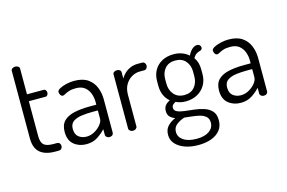

<svg xmlns="http://www.w3.org/2000/svg" viewBox="-112 -958 2163 1449"><g transform="rotate(-15 969.5 -233.0)"><path d="M219 0Q142 0 101 -35Q60 -70 60 -147V-674Q60 -685 70.5 -691.5Q81 -698 92 -698Q105 -698 115 -691.5Q125 -685 125 -674V-473H255Q265 -473 271 -465Q277 -457 277 -446Q277 -435 271 -427Q265 -419 255 -419H125V-147Q125 -98 146 -78.5Q167 -59 219 -59H247Q261 -59 268.5 -50.5Q276 -42 276 -30Q276 -18 268.5 -9Q261 0 247 0Z M462 7Q406 7 366 -25.5Q326 -58 326 -125Q326 -180 355.5 -209.5Q385 -239 437.5 -250.5Q490 -262 559 -262H610V-286Q610 -318 598.5 -349.5Q587 -381 561.5 -401.5Q536 -422 492 -422Q459 -422 438 -415Q417 -408 405 -400.5Q393 -393 385 -393Q373 -393 366 -405Q359 -417 359 -428Q359 -441 379.5 -452.5Q400 -464 431.5 -471.5Q463 -479 494 -479Q561 -479 600.5 -451.5Q640 -424 657.5 -380Q675 -336 675 -286V-26Q675 -15 666.5 -7.5Q658 0 643 0Q631 0 622 -7.5Q613 -15 613 -26V-70Q587 -41 550 -17Q513 7 462 7ZM478 -48Q511 -48 541 -65Q571 -82 590.5 -106.5Q610 -131 610 -153V-217H568Q523 -217 482.5 -211.5Q442 -206 416.5 -188Q391 -170 391 -131Q391 -88 416.5 -68Q442 -48 478 -48Z M827 0Q814 0 804.5 -8Q795 -16 795 -26V-449Q795 -460 804.5 -466.5Q814 -473 827 -473Q840 -473 849 -466.5Q858 -460 858 -449V-400Q869 -420 888 -438Q907 -456 933 -467.5Q959 -479 992 -479H1027Q1038 -479 1045.5 -470.5Q1053 -462 1053 -449Q1053 -437 1045.5 -428Q1038 -419 1027 -419H992Q959 -419 928.5 -401.5Q898 -384 879 -351.5Q860 -319 860 -273V-26Q860 -16 850.5 -8Q841 0 827 0Z M1277 232Q1218 232 1172.5 215.5Q1127 199 1100.5 169.5Q1074 140 1074 99Q1074 55 1100 29Q1126 3 1159 -10Q1135 -19 1119.5 -34.5Q1104 -50 1104 -79Q1104 -107 1118 -123.5Q1132 -140 1154 -151Q1127 -173 1113 -205.5Q1099 -238 1099 -277V-315Q1099 -363 1120 -400Q1141 -437 1180 -458Q1219 -479 1271 -479Q1306 -479 1336 -468Q1366 -457 1388 -437Q1403 -468 1422 -484Q1441 -500 1459 -500Q1474 -500 1481.5 -491.5Q1489 -483 1489 -474Q1489 -465 1484 -459.5Q1479 -454 1472 -452Q1460 -450 1444.5 -441Q1429 -432 1416 -409Q1430 -390 1437 -366Q1444 -342 1444 -315V-277Q1444 -230 1422 -192Q1400 -154 1360.5 -132.5Q1321 -111 1270 -111Q1227 -111 1193 -128Q1182 -122 1172 -113.5Q1162 -105 1162 -89Q1162 -67 1185 -57Q1208 -47 1243 -43Q1278 -39 1317.5 -34.5Q1357 -30 1392.5 -18Q1428 -6 1450.5 19Q1473 44 1473 90Q1473 137 1447.5 168.5Q1422 200 1378 216Q1334 232 1277 232ZM1276 183Q1339 183 1374.5 158Q1410 133 1410 92Q1410 60 1390.5 43.5Q1371 27 1341.5 20Q1312 13 1280.5 10Q1249 7 1226 4Q1191 15 1164 36Q1137 57 1137 93Q1137 133 1174 158Q1211 183 1276 183ZM1272 -160Q1323 -160 1351.5 -193.5Q1380 -227 1380 -277V-315Q1380 -364 1351.5 -397Q1323 -430 1271 -430Q1219 -430 1190.5 -397Q1162 -364 1162 -315V-278Q1162 -228 1191 -194Q1220 -160 1272 -160Z M1668 7Q1612 7 1572 -25.5Q1532 -58 1532 -125Q1532 -180 1561.5 -209.5Q1591 -239 1643.5 -250.5Q1696 -262 1765 -262H1816V-286Q1816 -318 1804.5 -349.5Q1793 -381 1767.5 -401.5Q1742 -422 1698 -422Q1665 -422 1644 -415Q1623 -408 1611 -400.5Q1599 -393 1591 -393Q1579 -393 1572 -405Q1565 -417 1565 -428Q1565 -441 1585.5 -452.5Q1606 -464 1637.5 -471.5Q1669 -479 1700 -479Q1767 -479 1806.5 -451.5Q1846 -424 1863.5 -380Q1881 -336 1881 -286V-26Q1881 -15 1872.5 -7.5Q1864 0 1849 0Q1837 0 1828 -7.5Q1819 -15 1819 -26V-70Q1793 -41 1756 -17Q1719 7 1668 7ZM1684 -48Q1717 -48 1747 -65Q1777 -82 1796.5 -106.5Q1816 -131 1816 -153V-217H1774Q1729 -217 1688.5 -211.5Q1648 -206 1622.5 -188Q1597 -170 1597 -131Q1597 -88 1622.5 -68Q1648 -48 1684 -48Z"/></g></svg>

Font: Dosis
Style: Regular
Weight: 400
Designer: EdgarTolentino, PabloImpallari, IginoMarini
Foundry: EdgarTolentino, PabloImpallari, IginoMarini
Version: Version 3.001; ttfautohint (v1.8.2)